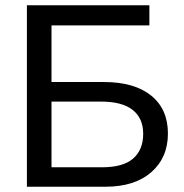

<svg xmlns="http://www.w3.org/2000/svg" viewBox="-20 -708 696 728"><path d="M616.7 -201.7Q616.7 -110.4 553.7 -55.2Q490.7 0 379.9 0H82V-688H546.4V-611.8H175.3V-397H374Q489.3 -397 553 -345.7Q616.7 -294.4 616.7 -201.7ZM522.9 -200.7Q522.9 -259.8 482.9 -291.3Q442.9 -322.8 362.8 -322.8H175.3V-73.7H366.7Q446.8 -73.7 484.9 -106.9Q522.9 -140.1 522.9 -200.7Z"/></svg>

Font: Liberation Sans
Style: Regular
Weight: 400
Designer: Steve Matteson
Foundry: Ascender Corporation
Version: Version 2.00.1